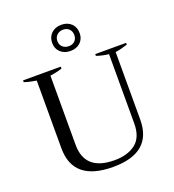

<svg xmlns="http://www.w3.org/2000/svg" viewBox="-166 -1076 1102 1215"><g transform="rotate(-20 385.0 -469.0)"><path d="M292 -859Q292 -899 318 -923.5Q344 -948 385 -948Q426 -948 451.5 -923.5Q477 -899 477 -859Q477 -820 451.5 -796Q426 -772 385 -772Q344 -772 318 -796Q292 -820 292 -859ZM441 -859Q441 -884 425.5 -899.5Q410 -915 385 -915Q360 -915 343.5 -899.5Q327 -884 327 -859Q327 -834 343.5 -819Q360 -804 385 -804Q410 -804 425.5 -819Q441 -834 441 -859ZM119 -213V-669Q73 -676 38 -688V-700H292V-687Q257 -675 211 -669V-203Q211 -27 411 -27Q499 -27 552.5 -68.5Q606 -110 606 -203V-670Q565 -674 524 -688V-700H732V-688Q686 -673 650 -668V-213Q650 10 388 10Q119 10 119 -213Z"/></g></svg>

Font: Trirong
Style: Regular
Weight: 400
Version: Version 1.000